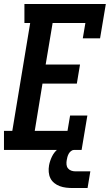

<svg xmlns="http://www.w3.org/2000/svg" viewBox="-31 -755 553 967"><path d="M-11 0V-96H31L121 -639H92V-735H502L473 -562H386L399 -639H234L199 -430H372L356 -334H183L144 -96H309L322 -173H409L380 0ZM335 192Q318 192 301.5 190Q285 188 270 182.5Q255 177 242.5 167Q230 157 223 143Q216 129 214.5 112Q213 95 216 78Q220 56 230.5 34Q241 12 259.5 -3.5Q278 -19 301.5 -26Q325 -33 347 -33L342 0Q334 0 326.5 6Q319 12 315 19.5Q311 27 308.5 35.5Q306 44 305 52Q303 63 304 74Q305 85 311.5 93Q318 101 328 104.5Q338 108 349 108H424L410 192Z"/></svg>

Font: Iosevka Curly Slab Oblique
Style: Bold
Weight: 700
Italic angle: -9°
Monospace: yes
Designer: Belleve Invis
Foundry: Belleve Invis
Version: Version 11.1.0; ttfautohint (v1.8.3)